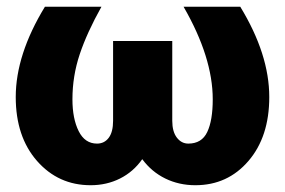

<svg xmlns="http://www.w3.org/2000/svg" viewBox="-20 -543 850 572"><path d="M250 8.8Q153.8 8.8 90.3 -63.5Q26.9 -135.7 26.9 -253.9Q26.9 -380.4 113.8 -522.9H282.2Q239.3 -446.3 217.5 -381.3Q195.8 -316.4 195.8 -247.1Q195.8 -189.5 214.4 -152.3Q232.9 -115.2 269 -115.2Q291 -115.2 304 -132.6Q316.9 -149.9 316.9 -183.1V-420.9H493.2V-183.1Q493.2 -150.9 506.8 -133.1Q520.5 -115.2 541 -115.2Q581.1 -115.2 597.4 -149.7Q613.8 -184.1 613.8 -247.1Q613.8 -372.1 526.9 -522.9H695.8Q782.2 -381.3 782.2 -253.9Q782.2 -135.7 720.2 -63.5Q658.2 8.8 562 8.8Q513.2 8.8 472.4 -11.2Q431.6 -31.2 403.8 -68.8Q377.4 -31.2 337.6 -11.2Q297.9 8.8 250 8.8Z"/></svg>

Font: LT Superior Black
Style: Regular
Weight: 900
Designer: Daniel Lyons
Foundry: LyonsType
Version: Version 2.005